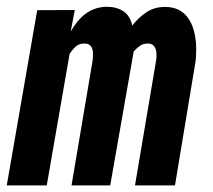

<svg xmlns="http://www.w3.org/2000/svg" viewBox="-36 -559 643 579"><path d="M189.5 -528.8 177.2 -463.9Q186.5 -480 197.5 -493.7Q208.5 -507.3 221.9 -517.3Q235.4 -527.3 251.7 -533Q268.1 -538.6 287.6 -538.6Q316.9 -538.1 336.7 -524.7Q356.4 -511.2 362.8 -481.9Q382.3 -506.8 406.5 -522.7Q430.7 -538.6 463.9 -538.1Q485.4 -537.6 500.7 -530.3Q516.1 -522.9 526.6 -510.5Q537.1 -498 543.5 -481.9Q549.8 -465.8 552.7 -448Q555.7 -430.2 555.7 -411.9Q555.7 -393.6 554.2 -377L491.7 0H371.1L435.1 -378.4Q436 -386.2 436 -394.8Q436 -403.3 433.6 -410.6Q431.2 -418 425.5 -422.9Q419.9 -427.7 409.7 -427.7Q395.5 -427.7 385.7 -420.7Q376 -413.6 367.2 -403.8L296.4 0H179.7L243.7 -378.9Q244.1 -386.7 244.4 -395.5Q244.6 -404.3 242.4 -411.4Q240.2 -418.5 234.6 -423.1Q229 -427.7 218.3 -427.7Q202.1 -427.7 191.9 -418.2Q181.6 -408.7 173.8 -396L105 0H-15.6L76.2 -528.3Z"/></svg>

Font: TypoPRO Roboto Mono
Style: Bold Italic
Weight: 700
Designer: Google
Version: Version 2.000986; 2015; ttfautohint (v1.3)